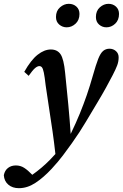

<svg xmlns="http://www.w3.org/2000/svg" viewBox="-90 -752 643 1005"><path d="M-70 165Q-65 140 -48 127Q-31 114 -7 114Q17 114 36.5 126.5Q56 139 79 163Q130 127 172 84Q180 76 186.5 68.5Q193 61 200 54Q193 -9 185 -64.5Q177 -120 168 -178Q159 -236 149 -305Q144 -350 139.5 -371.5Q135 -393 129.5 -399.5Q124 -406 116 -406Q106 -406 93.5 -395.5Q81 -385 60 -355L37 -376Q72 -438 107 -465.5Q142 -493 176 -493Q210 -493 227 -468Q244 -443 251 -370Q260 -284 267.5 -204.5Q275 -125 280 -51Q308 -109 328 -158Q348 -207 364.5 -255Q381 -303 396 -356Q412 -413 424 -443.5Q436 -474 450 -485.5Q464 -497 483 -497Q503 -497 517 -484.5Q531 -472 531 -452Q531 -430 523.5 -410Q516 -390 500 -359Q484 -328 465 -293.5Q446 -259 419 -214Q391 -168 359.5 -114.5Q328 -61 286 -2Q264 29 239.5 61.5Q215 94 180 132Q137 178 95 205.5Q53 233 9 233Q-25 233 -46.5 214.5Q-68 196 -70 165ZM259 -609Q237 -609 220 -623.5Q203 -638 203 -663Q203 -695 224 -713.5Q245 -732 270 -732Q294 -732 310 -717.5Q326 -703 326 -679Q326 -647 305.5 -628Q285 -609 259 -609ZM467 -609Q445 -609 428.5 -623.5Q412 -638 412 -663Q412 -695 432.5 -713.5Q453 -732 478 -732Q501 -732 517 -717.5Q533 -703 533 -679Q533 -647 513 -628Q493 -609 467 -609Z"/></svg>

Font: Source Serif Pro SemiBold
Style: Italic
Weight: 600
Italic angle: -12°
Designer: Frank Grießhammer
Foundry: Adobe Systems Incorporated
Version: Version 3.001;hotconv 1.0.111;makeotfexe 2.5.65597